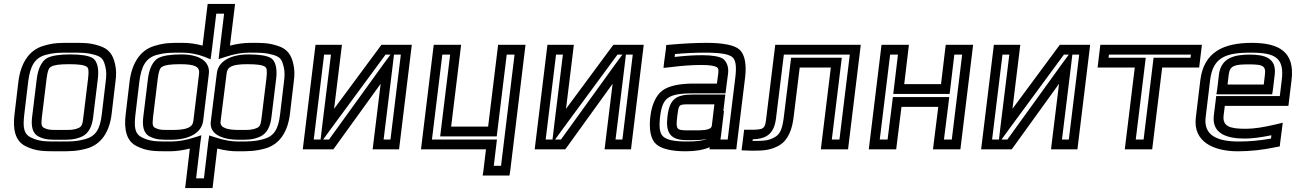

<svg xmlns="http://www.w3.org/2000/svg" viewBox="-20 -738 6621 981"><path d="M570 -321C575 -355 574 -386 568 -410C558 -457 537 -489 487 -504C438 -520 409 -519 347 -519C284 -519 256 -520 203 -504C125 -482 85 -410 74 -321L54 -153C45 -78 57 -17 111 9C163 35 202 35 279 35C340 35 371 35 423 21C499 0 539 -66 550 -153L570 -321ZM520 -321 500 -153C491 -77 469 -42 415 -27C371 -15 346 -15 285 -15C208 -15 180 -15 137 -36C102 -53 96 -86 104 -153L124 -321C134 -400 157 -441 211 -457C256 -469 277 -469 341 -469C404 -469 425 -469 467 -457C502 -446 510 -433 519 -394C524 -374 524 -351 520 -321ZM406 -140C402 -103 398 -91 381 -84C355 -73 340 -74 292 -74C244 -74 229 -73 206 -84C191 -91 190 -103 194 -140L218 -336C223 -377 230 -392 241 -397C255 -406 284 -410 333 -410C383 -410 410 -406 423 -397C432 -392 435 -377 430 -336L406 -140ZM456 -140 480 -336C486 -385 478 -425 454 -441C433 -454 393 -460 339 -460C286 -460 244 -454 220 -441C192 -425 174 -385 168 -336L144 -140C139 -97 143 -56 180 -39C213 -23 239 -24 286 -24C333 -24 358 -23 396 -39C436 -56 451 -97 456 -140Z M1069 198 1090 21C1126 30 1159 35 1190 35C1251 35 1282 35 1334 21C1410 0 1450 -66 1461 -153L1481 -321C1486 -355 1485 -386 1479 -410C1469 -457 1448 -489 1398 -504C1349 -520 1320 -519 1258 -519C1226 -519 1191 -514 1155 -505L1178 -693L1181 -718H1156H1066H1041L1038 -693L1015 -505C982 -514 948 -519 915 -519C852 -519 824 -520 771 -504C693 -482 653 -410 642 -321L622 -153C613 -78 625 -17 679 9C731 35 770 35 847 35C879 35 914 30 950 21L929 198L926 223H951H1041H1066L1069 198ZM1022 173H982L1004 -12L1009 -47L974 -36C931 -22 891 -15 853 -15C776 -15 748 -15 705 -36C670 -53 664 -86 672 -153L692 -321C702 -400 725 -441 779 -457C824 -469 845 -469 909 -469C949 -469 986 -462 1024 -448L1056 -435L1061 -471L1085 -668H1125L1101 -471L1097 -436L1131 -447C1176 -462 1215 -469 1252 -469C1315 -469 1336 -469 1378 -457C1413 -446 1421 -433 1430 -394C1435 -374 1435 -351 1431 -321L1411 -153C1402 -77 1380 -42 1326 -27C1282 -15 1257 -15 1196 -15C1161 -15 1123 -22 1080 -36L1049 -46L1044 -12L1022 173ZM860 -74C812 -74 797 -73 774 -84C759 -91 758 -103 762 -140L786 -336C791 -377 798 -392 809 -397C823 -406 852 -410 901 -410C979 -410 1002 -396 997 -360L968 -121C964 -88 938 -74 860 -74ZM854 -24C945 -24 1010 -58 1018 -121L1047 -360C1055 -424 999 -460 907 -460C854 -460 812 -454 788 -441C760 -425 742 -385 736 -336L712 -140C707 -97 711 -56 748 -39C781 -23 807 -24 854 -24ZM1107 -117 1138 -364C1142 -397 1167 -410 1244 -410C1294 -410 1321 -406 1334 -397C1343 -392 1346 -377 1341 -336L1317 -140C1313 -103 1309 -91 1292 -84C1266 -73 1251 -74 1203 -74C1145 -74 1103 -83 1107 -117ZM1057 -117C1048 -43 1134 -24 1197 -24C1244 -24 1269 -23 1307 -39C1347 -56 1362 -97 1367 -140L1391 -336C1397 -385 1389 -425 1365 -441C1344 -454 1304 -460 1250 -460C1160 -460 1095 -426 1088 -364L1057 -117Z M1692 13 1925 -310 1887 0 1884 25H1909H1994H2019L2022 0L2081 -484L2084 -509H2059H1942H1929L1920 -497L1687 -182L1724 -484L1727 -509H1702H1617H1592L1589 -484L1530 0L1527 25H1552H1669H1683L1692 13ZM1993 -459H2028L1975 -25H1940L1986 -400L1993 -459ZM1618 -25H1583L1636 -459H1671L1626 -93L1618 -25ZM1661 -25H1631L1671 -80L1950 -459H1975L1941 -413L1661 -25Z M2587 134 2662 -484 2665 -509H2640H2550H2525L2522 -484L2474 -91H2285L2333 -484L2336 -509H2311H2221H2196L2193 -484L2134 0L2131 25H2156H2463L2450 134L2446 159H2471H2558H2583L2587 134ZM2540 109H2503L2516 0L2519 -25H2494H2187L2240 -459H2280L2232 -66L2229 -41H2254H2493H2518L2521 -66L2569 -459H2609L2540 109Z M2877 13 3110 -310 3072 0 3069 25H3094H3179H3204L3207 0L3266 -484L3269 -509H3244H3127H3114L3105 -497L2872 -182L2909 -484L2912 -509H2887H2802H2777L2774 -484L2715 0L2712 25H2737H2854H2868L2877 13ZM3178 -459H3213L3160 -25H3125L3171 -400L3178 -459ZM2803 -25H2768L2821 -459H2856L2811 -93L2803 -25ZM2846 -25H2816L2856 -80L3135 -459H3160L3126 -413L2846 -25Z M3745 0 3787 -342C3795 -408 3786 -459 3759 -484C3733 -508 3673 -519 3590 -519C3536 -519 3475 -516 3407 -510L3384 -508L3382 -485L3373 -419L3370 -391L3399 -394C3460 -402 3514 -406 3563 -406C3606 -406 3630 -402 3642 -395C3650 -390 3652 -384 3650 -363L3643 -311H3523C3452 -311 3395 -299 3364 -275C3331 -250 3310 -202 3303 -144C3295 -78 3304 -26 3333 -1C3360 23 3413 35 3483 35C3532 35 3575 28 3606 14L3605 25H3630H3717H3742L3745 0ZM3440 -141C3449 -208 3444 -205 3516 -205H3630L3617 -96C3614 -70 3563 -72 3511 -72H3493C3436 -72 3433 -78 3440 -141ZM3390 -141C3381 -64 3402 -22 3487 -22H3505C3528 -22 3561 -21 3591 -28C3571 -19 3539 -15 3489 -15C3425 -15 3388 -23 3369 -40C3351 -56 3346 -86 3353 -144C3359 -194 3371 -221 3391 -236C3412 -253 3451 -261 3517 -261H3662H3687L3690 -286L3700 -363C3704 -395 3693 -425 3672 -439C3653 -450 3616 -456 3569 -456C3526 -456 3479 -453 3427 -447L3429 -462C3486 -467 3537 -469 3584 -469C3663 -469 3706 -461 3723 -445C3739 -430 3744 -400 3737 -342L3698 -25H3661L3664 -46L3679 -171H3676L3683 -230L3686 -255H3661H3522C3432 -255 3401 -232 3390 -141Z M3779 -50 3772 6 3769 30 3793 31 3825 32H3826C3883 32 3919 29 3961 5C4008 -22 4028 -79 4035 -141L4066 -393H4225L4177 0L4174 25H4199H4288H4313L4316 0L4375 -484L4378 -509H4353H3966H3941L3938 -484L3895 -134C3889 -77 3882 -75 3807 -75H3782L3779 -50ZM3826 -26C3895 -29 3935 -52 3945 -134L3985 -459H4322L4269 -25H4230L4278 -418L4281 -443H4256H4047H4022L4019 -418L3985 -141C3978 -85 3968 -54 3940 -38C3909 -20 3887 -18 3833 -18H3825L3826 -26Z M4890 0 4949 -484 4952 -509H4927H4837H4812L4809 -484L4788 -308H4600L4621 -484L4624 -509H4599H4509H4484L4481 -484L4422 0L4419 25H4444H4534H4559L4562 0L4586 -192H4774L4750 0L4747 25H4772H4862H4887L4890 0ZM4843 -25H4803L4827 -217L4830 -242H4805H4567H4542L4539 -217L4515 -25H4475L4528 -459H4568L4547 -283L4544 -258H4569H4807H4832L4835 -283L4856 -459H4896L4843 -25Z M5158 13 5391 -310 5353 0 5350 25H5375H5460H5485L5488 0L5547 -484L5550 -509H5525H5408H5395L5386 -497L5153 -182L5190 -484L5193 -509H5168H5083H5058L5055 -484L4996 0L4993 25H5018H5135H5149L5158 13ZM5459 -459H5494L5441 -25H5406L5452 -400L5459 -459ZM5084 -25H5049L5102 -459H5137L5092 -93L5084 -25ZM5127 -25H5097L5137 -80L5416 -459H5441L5407 -413L5127 -25Z M6110 -418 6118 -484 6121 -509H6096H5627H5602L5599 -484L5591 -418L5588 -393H5613H5778L5730 0L5727 25H5752H5842H5867L5870 0L5918 -393H6082H6107L6110 -418ZM6063 -443H5899H5874L5871 -418L5823 -25H5783L5831 -418L5834 -443H5809H5644L5646 -459H6065L6063 -443Z M6376 -519C6234 -519 6131 -474 6113 -329L6090 -138C6074 -11 6185 35 6304 35C6367 35 6433 28 6498 14L6519 10L6521 -10L6530 -79L6534 -111L6501 -103C6438 -88 6387 -80 6346 -80C6265 -80 6225 -91 6232 -149L6238 -197H6538H6563L6566 -222L6579 -329C6597 -473 6515 -519 6376 -519ZM6370 -469C6496 -469 6543 -443 6529 -329L6519 -247H6219H6194L6191 -222L6182 -149C6170 -53 6252 -30 6340 -30C6377 -30 6423 -36 6476 -47L6474 -30C6418 -20 6364 -15 6310 -15C6201 -15 6129 -45 6140 -138L6163 -329C6177 -442 6238 -469 6370 -469ZM6360 -409C6428 -409 6449 -404 6443 -357L6437 -306H6252L6258 -357C6264 -404 6290 -409 6360 -409ZM6366 -459C6291 -459 6219 -445 6208 -357L6199 -281L6195 -256H6220H6455H6480L6484 -281L6493 -357C6503 -442 6441 -459 6366 -459Z"/></svg>

Font: Gamestation Text Outline
Style: Italic
Weight: 400
Designer: Jonas Hecksher
Foundry: Jonas Hecksher, Playtypeª, e-types AS
Version: Version 1.003